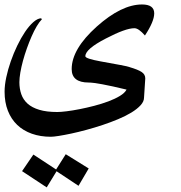

<svg xmlns="http://www.w3.org/2000/svg" viewBox="-20 -395 790 837"><path d="M76.2 351.1 125.5 278.8 224.6 343.8 266.6 277.3 366.7 339.4 322.3 415 226.6 351.6 183.6 421.9ZM652.3 -336.9Q652.3 -301.3 611.8 -240.2Q584.5 -272 565.9 -272Q527.3 -272 441.4 -227.1Q352.1 -181.2 352.1 -149.9Q352.1 -144.5 369.1 -138.9Q386.2 -133.3 418.5 -127.4Q472.7 -117.7 504.9 -111.6Q537.1 -105.5 545.4 -102.5H544.4Q581.1 -91.8 597.2 -81.3Q613.3 -70.8 613.3 -53.2L607.9 30.3Q607.9 47.4 593 63.7Q578.1 80.1 553 95.5Q527.8 110.8 495.1 124.5Q462.4 138.2 427.2 149.9Q392.1 161.6 356.7 171.1Q321.3 180.7 290.5 187.3Q259.8 193.8 236.3 197.5Q212.9 201.2 201.7 201.2Q156.2 201.2 118.9 188Q81.5 174.8 55.2 149.7Q28.8 124.5 14.4 87.9Q0 51.3 0 4.9Q0 -23.4 7.3 -57.9Q14.6 -92.3 26.9 -127.4Q39.1 -162.6 55.2 -196Q71.3 -229.5 88.9 -255.6Q106.4 -281.7 124.8 -298.1Q143.1 -314.5 159.2 -315.4L162.6 -311Q151.9 -300.3 140.1 -280.5Q128.4 -260.7 117.7 -236.1Q106.9 -211.4 97.2 -184.1Q87.4 -156.7 80.1 -129.9Q72.8 -103 68.6 -78.6Q64.5 -54.2 64.5 -36.6Q64.5 -8.3 72.8 15.6Q81.1 39.6 100.3 56.9Q119.6 74.2 151.4 83.7Q183.1 93.3 230 93.3Q244.6 93.3 270.5 90.1Q296.4 86.9 327.4 80.8Q358.4 74.7 391.1 66.2Q423.8 57.6 452.6 46.9Q481.4 36.1 502.7 23.2Q523.9 10.3 531.7 -4.4Q467.3 -20 426 -27.6Q384.8 -35.2 366.7 -35.2Q292.5 -35.2 292.5 -93.8Q292.5 -181.2 401.9 -279.3Q509.8 -375.5 599.1 -375.5Q652.3 -375.5 652.3 -336.9Z"/></svg>

Font: XB Khoramshahr
Style: Regular
Weight: 400
Designer: Behnam
Foundry: Irmug
Version: Version 8.005 2009